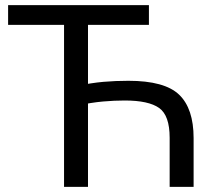

<svg xmlns="http://www.w3.org/2000/svg" viewBox="-20 -731 846 751"><path d="M643.6 0H737.3V-190.9Q737.3 -306.2 680.7 -360.6Q624 -415 482.4 -415Q431.6 -415 384.5 -410.9Q337.4 -406.7 277.3 -394.5V-317.4Q338.4 -330.1 383.1 -334Q427.7 -337.9 467.3 -337.9Q561.5 -337.9 602.5 -308.6Q643.6 -279.3 643.6 -192.4ZM11.7 -633.8H230.5V0H324.2V-633.8H562.5V-710.9H11.7Z"/></svg>

Font: Roboto Flex
Style: Regular
Weight: 400
Designer: Berlow after Robertson
Foundry: Google
Version: Version 3.200;gftools[0.9.32]